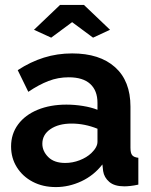

<svg xmlns="http://www.w3.org/2000/svg" viewBox="-20 -750 614 780"><path d="M25 -155Q25 -206 53.5 -244.5Q82 -283 133 -304Q184 -325 250 -325Q283 -325 317 -319.5Q351 -314 376 -304V-332Q376 -382 346.5 -409Q317 -436 259 -436Q216 -436 177 -421Q138 -406 95 -377L52 -465Q104 -499 158.5 -516Q213 -533 273 -533Q385 -533 447.5 -477Q510 -421 510 -317V-150Q510 -128 517 -119.5Q524 -111 542 -109V0Q524 4 509.5 5.5Q495 7 485 7Q445 7 424 -11Q403 -29 399 -55L396 -82Q361 -37 310.5 -13.5Q260 10 207 10Q154 10 113 -11.5Q72 -33 48.5 -70.5Q25 -108 25 -155ZM351 -128Q376 -152 376 -174V-227Q324 -248 271 -248Q218 -248 185 -225.5Q152 -203 152 -166Q152 -136 176 -112Q200 -88 245 -88Q275 -88 303.5 -99Q332 -110 351 -128ZM118 -629 224 -730H321L427 -629L358 -597L273 -660L188 -597Z"/></svg>

Font: Raleway
Style: Bold
Weight: 700
Designer: Matt McInerney, Pablo Impallari, Rodrigo Fuenzalida
Foundry: Matt McInerney, Pablo Impallari, Rodrigo Fuenzalida
Version: Version 4.026